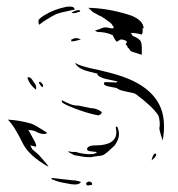

<svg xmlns="http://www.w3.org/2000/svg" viewBox="-20 -506 545 589"><path d="M98 -441Q98 -434 100 -430Q123 -448 153 -463Q163 -467 188 -472L210 -477L205 -484Q197 -487 183 -485Q144 -477 114 -458Q106 -453 99 -446Q98 -445 98 -441ZM371 -462Q392 -456 405 -446Q418 -436 420 -424L421 -419L417 -420L418 -413Q418 -406 415 -400Q397 -405 382 -405Q383 -402 385.5 -398.5Q388 -395 389 -395Q400 -391 408 -384Q415 -378 415 -359.5Q415 -341 415 -338L386 -347Q380 -349 377.5 -354Q375 -359 371 -360L372 -362Q372 -363 368.5 -366.5Q365 -370 366 -372Q369 -374 369 -377Q369 -381 361 -383Q355 -385 353 -385Q349 -385 345 -382Q341 -379 338 -378Q333 -383 330 -389.5Q327 -396 326 -398Q305 -408 279 -408L271 -412L286 -417Q296 -422 304 -422Q308 -422 314 -420.5Q320 -419 324 -419Q329 -419 329 -422Q329 -423 326 -427Q323 -431 322 -433Q317 -438 307 -444.5Q297 -451 292 -455Q288 -456 279.5 -461Q271 -466 266 -468Q263 -471 258.5 -475Q254 -479 251 -482Q308 -481 371 -462ZM208 -466Q214 -466 220 -469Q226 -469 226 -474L221 -475Q215 -475 208.5 -472Q202 -469 200 -468Q200 -467 202.5 -466Q205 -465 208 -466ZM228 -385Q220 -389 214 -389Q207 -389 203 -386Q199 -385 198.5 -384.5Q198 -384 199 -379Q209 -379 228 -385ZM234 -303Q253 -297 280 -292Q291 -289 306 -285.5Q321 -282 341 -276Q481 -233 483 -124Q484 -101 479 -75Q478 -77 476.5 -83Q475 -89 474 -90Q473 -95 471 -101.5Q469 -108 469 -112Q469 -117 470 -119V-128Q470 -134 468.5 -142Q467 -150 465 -153Q448 -179 397 -217Q393 -220 384 -221.5Q375 -223 372 -224Q369 -225 357 -227.5Q345 -230 338 -236Q335 -237 317 -240Q299 -243 299 -249V-250Q299 -254 303 -254H308L337 -253L341 -256L304 -264Q295 -266 286.5 -270.5Q278 -275 279 -280Q272 -282 255 -286Q238 -290 226.5 -296.5Q215 -303 210 -313Q218 -308 234 -303ZM90 -231Q91 -231 91 -235Q91 -245 87 -249Q78 -263 76 -265Q70 -271 64 -268Q70 -247 90 -231ZM102 -255Q106 -255 111 -247Q114 -244 110 -238Q108 -239 104 -244.5Q100 -250 99 -254ZM171 -191Q187 -181 222.5 -168.5Q258 -156 282 -152Q292 -156 292 -160Q292 -164 285 -167Q273 -174 260 -174L221 -182Q208 -182 197 -186Q186 -190 169 -199ZM115 -95Q123 -95 124 -99L110 -108Q87 -123 75 -127Q40 -137 4 -139Q16 -127 26.5 -109.5Q37 -92 45 -76L50 -66Q69 -28 129 6Q127 1 117.5 -9.5Q108 -20 106 -23Q98 -33 79 -48L73 -60L90 -56Q91 -57 91 -59Q91 -65 81 -82Q77 -90 73.5 -96Q70 -102 67 -107Q77 -107 83.5 -105Q90 -103 99 -98Q106 -95 115 -95ZM212 -40Q235 -33 255 -33Q273 -33 277 -39Q277 -40 265 -41Q253 -42 250 -44Q247 -46 247 -49Q247 -53 253 -56.5Q259 -60 273 -60Q336 -60 337 -100Q337 -105 335 -115Q337 -121 341 -115Q345 -103 345 -94Q345 -79 332 -60Q325 -53 313 -42.5Q301 -32 296 -30Q289 -28 278.5 -27Q268 -26 260 -24H250Q241 -24 228 -26.5Q215 -29 208 -30Q205 -32 196.5 -36Q188 -40 190 -42Q201 -39 212 -40ZM459 -31Q459 -35 456 -35Q453 -35 450 -29.5Q447 -24 445 -14Q459 -25 459 -31ZM209 60Q200 60 182 56Q157 52 145 46Q140 45 138 43Q136 41 140 40L184 45L202 47Q214 47 228 52Q225 60 209 60ZM246 62Q245 61 244.5 58.5Q244 56 245 55Q249 51 253 51Q258 51 261 54Q262 55 262.5 57.5Q263 60 262 61Q250 64 246 62Z"/></svg>

Font: BM Euljiro oraeorae
Style: Regular
Weight: 400
Designer: Bongjin Kim; Bomjun Kim; Myungsoo Han; Hyesun Chae; Mikyoung Jeong; Wujin Sim; Minjae Kang; Suwha Jang;
Foundry: Sandoll Inc.
Version: Version 1.000;hotconv 1.0.109;makeexe 2.5.65596